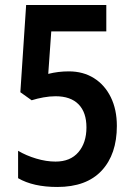

<svg xmlns="http://www.w3.org/2000/svg" viewBox="-20 -734 531 764"><path d="M254 -450Q311 -450 354 -423Q397 -396 421 -347Q445 -298 445 -233Q445 -120 384.5 -55Q324 10 208 10Q112 10 52 -25V-134Q84 -115 124 -103Q164 -91 201 -91Q260 -91 292 -128.5Q324 -166 324 -227Q324 -287 292.5 -319Q261 -351 201 -351Q178 -351 153 -346.5Q128 -342 106 -335L61 -367L84 -714H403V-609H184L172 -440Q192 -445 212 -447.5Q232 -450 254 -450Z"/></svg>

Font: Noto Sans Thai Looped Condensed SemiBold
Style: Regular
Weight: 600
Width: 3
Designer: Sasikarn Vongin, Ben Mitchell
Foundry: The Fontpad Ltd
Version: Version 1.001; ttfautohint (v1.8.4.7-5d5b)